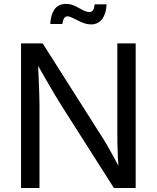

<svg xmlns="http://www.w3.org/2000/svg" viewBox="-20 -946 789 966"><path d="M85.9 0V-727.5H194.8L490.7 -261.2Q502.4 -243.7 518.8 -215.6Q535.2 -187.5 554.2 -152.6Q573.2 -117.7 591.8 -78.6L579.1 -76.7Q574.7 -116.7 573 -154.8Q571.3 -192.9 570.8 -224.9Q570.3 -256.8 570.3 -278.8V-727.5H662.6V0H553.2L289.1 -415Q272 -442.4 253.7 -472.9Q235.4 -503.4 211.7 -544.9Q188 -586.4 153.8 -646.5L170.4 -648.9Q172.9 -594.7 174.8 -548.8Q176.8 -502.9 177.7 -469Q178.7 -435.1 178.7 -416V0ZM438.5 -823.2Q420.4 -823.2 403.1 -829.3Q385.7 -835.4 370.4 -843.5Q355 -851.6 342 -857.7Q329.1 -863.8 319.8 -863.8Q307.1 -863.8 301 -851.6Q294.9 -839.4 293.9 -825.2H232.9Q234.4 -869.1 253.4 -897.7Q272.5 -926.3 311.5 -926.3Q330.6 -926.3 346.7 -920.2Q362.8 -914.1 377 -905.8Q391.1 -897.5 404.1 -891.4Q417 -885.3 429.2 -885.3Q441.4 -885.3 447.8 -894.5Q454.1 -903.8 456.5 -924.3H516.1Q514.6 -878.9 494.6 -851.1Q474.6 -823.2 438.5 -823.2Z"/></svg>

Font: Inter 16pt
Style: Regular
Weight: 400
Version: Version 4.001;git-66647c0bb